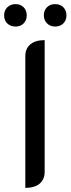

<svg xmlns="http://www.w3.org/2000/svg" viewBox="-33 -904 343 933"><path d="M90 -631Q90 -668 114.5 -688.5Q139 -709 184 -709V-69Q184 -32 159.5 -11.5Q135 9 90 9ZM-13 -829Q-13 -853 2.5 -868.5Q18 -884 43 -884Q67 -884 82 -868.5Q97 -853 97 -829Q97 -806 82 -790.5Q67 -775 43 -775Q18 -775 2.5 -790Q-13 -805 -13 -829ZM180 -829Q180 -853 195 -868.5Q210 -884 235 -884Q260 -884 275 -868.5Q290 -853 290 -829Q290 -806 275 -790.5Q260 -775 235 -775Q211 -775 195.5 -790.5Q180 -806 180 -829Z"/></svg>

Font: K2D
Style: Regular
Weight: 400
Version: Version 1.000; ttfautohint (v1.6)